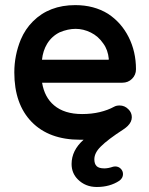

<svg xmlns="http://www.w3.org/2000/svg" viewBox="-20 -538 593 766"><path d="M414.1 -300.3Q414.1 -300.8 414.1 -301.5Q414.1 -302.2 414.1 -302.7Q410.6 -339.4 392.1 -364.3Q372.1 -393.6 342.3 -408.2Q312.5 -422.9 281.7 -422.9Q251 -422.9 218.3 -409.2Q186.5 -393.6 168 -363.3Q151.4 -335.9 147.5 -299.8H411.1Q413.1 -299.8 414.1 -300.3ZM265.6 116.2Q265.6 62 313.5 19.5H299.8Q175.8 19.5 106.4 -51.5Q37.1 -122.6 37.1 -249Q37.1 -317.4 63 -380.4Q80.6 -421.9 111.3 -452.6Q176.3 -517.6 280.3 -517.6Q355 -517.6 411.1 -482.9Q463.9 -448.2 493.2 -390.1Q522.5 -332 522.5 -261.7Q522.5 -239.3 506.8 -223.6Q491.2 -208 467.8 -208H147.9Q157.7 -149.4 195.8 -117.7Q236.8 -83 307.6 -83Q345.7 -83 378.2 -90.8Q410.6 -98.6 435.5 -112.3Q444.3 -117.2 457 -117.2Q477.5 -117.2 492.2 -102.1Q505.9 -88.9 505.9 -70.3Q505.9 -51.8 489.7 -35.6Q482.9 -28.8 472.7 -22Q408.7 19.5 381.8 46.9Q356.4 71.8 356.4 97.7Q356.4 115.7 365.5 124.8Q374.5 133.8 396.5 133.8Q411.6 133.8 431.6 127L439 126H439.5Q452.6 126 461.7 135Q470.7 144 470.7 156.7Q470.7 172.4 456.1 183.1Q418.5 208 366.2 208Q320.8 208 290.5 177.7Q265.6 152.8 265.6 116.2Z"/></svg>

Font: YuPearl-SemiBold
Style: SemiBold
Weight: 600
Designer: Max Yao
Foundry: Max-Everyday
Version: Version 1.011; ttfautohint (v1.8.3)